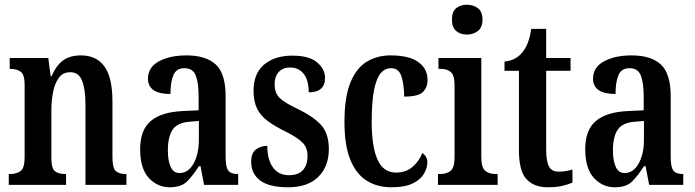

<svg xmlns="http://www.w3.org/2000/svg" viewBox="-20 -781 2934 811"><path d="M17 0V-46H23Q50 -46 67 -58.5Q84 -71 84 -117V-423Q84 -466 67.5 -478Q51 -490 25 -490H21V-536H184L194 -459H198Q217 -504 246 -525.5Q275 -547 322 -547Q387 -547 421 -500.5Q455 -454 455 -352V-118Q455 -71 469 -58.5Q483 -46 510 -46H514V0H341V-339Q341 -403 327 -439.5Q313 -476 277 -476Q246 -476 229 -453Q212 -430 204.5 -393.5Q197 -357 197 -316V-113Q197 -69 212.5 -57.5Q228 -46 255 -46H259V0Z M697 10Q645 10 608.5 -29.5Q572 -69 572 -151Q572 -232 617 -270Q662 -308 753 -312L819 -315V-373Q819 -430 807 -461.5Q795 -493 759 -493Q725 -493 712.5 -464Q700 -435 700 -384Q605 -384 605 -449Q605 -497 651.5 -522Q698 -547 768 -547Q850 -547 891.5 -508.5Q933 -470 933 -375V-118Q933 -76 944 -61Q955 -46 983 -46H986V0H842L827 -79H820Q794 -38 769.5 -14Q745 10 697 10ZM738 -50Q775 -50 797.5 -90Q820 -130 820 -191V-270L782 -267Q729 -263 709 -233Q689 -203 689 -146Q689 -102 701 -76Q713 -50 738 -50Z M1198 10Q1117 10 1079 -18.5Q1041 -47 1041 -98Q1041 -135 1061.5 -150Q1082 -165 1109 -165Q1109 -108 1132.5 -74.5Q1156 -41 1200 -41Q1241 -41 1260 -63Q1279 -85 1279 -123Q1279 -157 1258 -178.5Q1237 -200 1187 -225Q1140 -248 1110 -270.5Q1080 -293 1065.5 -323Q1051 -353 1051 -398Q1051 -471 1096 -508.5Q1141 -546 1215 -546Q1286 -546 1319.5 -517.5Q1353 -489 1353 -452Q1353 -391 1284 -391Q1284 -443 1262.5 -469.5Q1241 -496 1205 -496Q1175 -496 1157.5 -477Q1140 -458 1140 -426Q1140 -388 1161 -367.5Q1182 -347 1237 -321Q1300 -291 1334.5 -255Q1369 -219 1369 -151Q1369 -78 1324.5 -34Q1280 10 1198 10Z M1633 10Q1574 10 1529.5 -17.5Q1485 -45 1460 -105.5Q1435 -166 1435 -265Q1435 -373 1461 -434.5Q1487 -496 1531 -521.5Q1575 -547 1629 -547Q1709 -547 1747.5 -518.5Q1786 -490 1786 -444Q1786 -411 1766 -392Q1746 -373 1687 -373Q1687 -422 1676 -457.5Q1665 -493 1632 -493Q1607 -493 1589 -473Q1571 -453 1560.5 -403.5Q1550 -354 1550 -266Q1550 -162 1574.5 -107Q1599 -52 1653 -52Q1695 -52 1723 -76.5Q1751 -101 1764 -135Q1774 -128 1779.5 -118.5Q1785 -109 1785 -94Q1785 -72 1771 -47.5Q1757 -23 1724 -6.5Q1691 10 1633 10Z M1952 -635Q1925 -635 1907 -650Q1889 -665 1889 -698Q1889 -732 1907 -746.5Q1925 -761 1952 -761Q1979 -761 1998.5 -746.5Q2018 -732 2018 -698Q2018 -665 1998.5 -650Q1979 -635 1952 -635ZM1830 0V-46H1840Q1867 -46 1883.5 -59.5Q1900 -73 1900 -117V-421Q1900 -463 1884.5 -476.5Q1869 -490 1843 -490H1832V-536H2013V-119Q2013 -74 2029 -60Q2045 -46 2072 -46H2082V0Z M2294 10Q2235 10 2203.5 -24.5Q2172 -59 2172 -146V-482H2111V-521Q2139 -524 2157.5 -535Q2176 -546 2188 -562Q2200 -577 2209 -599Q2218 -621 2224 -659H2287V-536H2390V-482H2287V-151Q2287 -101 2298.5 -78.5Q2310 -56 2339 -56Q2370 -56 2398 -65V-10Q2384 -3 2358 3.5Q2332 10 2294 10Z M2577 10Q2525 10 2488.5 -29.5Q2452 -69 2452 -151Q2452 -232 2497 -270Q2542 -308 2633 -312L2699 -315V-373Q2699 -430 2687 -461.5Q2675 -493 2639 -493Q2605 -493 2592.5 -464Q2580 -435 2580 -384Q2485 -384 2485 -449Q2485 -497 2531.5 -522Q2578 -547 2648 -547Q2730 -547 2771.5 -508.5Q2813 -470 2813 -375V-118Q2813 -76 2824 -61Q2835 -46 2863 -46H2866V0H2722L2707 -79H2700Q2674 -38 2649.5 -14Q2625 10 2577 10ZM2618 -50Q2655 -50 2677.5 -90Q2700 -130 2700 -191V-270L2662 -267Q2609 -263 2589 -233Q2569 -203 2569 -146Q2569 -102 2581 -76Q2593 -50 2618 -50Z"/></svg>

Font: Noto Serif Devanagari ExtraCondensed SemiBold
Style: Regular
Weight: 600
Width: 2
Designer: Universal Thirst, Indian Type Foundry and the Monotype Design Team
Foundry: Monotype Imaging Inc.
Version: Version 2.004; ttfautohint (v1.8.4.7-5d5b)